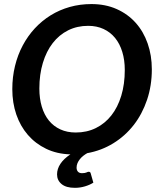

<svg xmlns="http://www.w3.org/2000/svg" viewBox="-20 -751 794 944"><path d="M173.5 -315.5Q173.5 -266.5 185.5 -226.5Q197.5 -186.5 220.5 -158.2Q243.5 -130 276.8 -114.8Q310 -99.5 352.5 -99.5Q407 -99.5 451.5 -121.5Q496 -143.5 527.5 -183.5Q559 -223.5 576.2 -280.2Q593.5 -337 593.5 -407Q593.5 -456 581.2 -496Q569 -536 545.8 -564.5Q522.5 -593 489 -608.5Q455.5 -624 413.5 -624Q359.5 -624 315.2 -602Q271 -580 239.5 -539.5Q208 -499 190.8 -442Q173.5 -385 173.5 -315.5ZM439 147Q422 158 398 165.2Q374 172.5 348 172.5Q305 172.5 282.8 154Q260.5 135.5 260.5 106.5Q260.5 79.5 277 54.5Q293.5 29.5 326 8Q259.5 6 206.8 -19.5Q154 -45 117 -87.8Q80 -130.5 60.2 -188Q40.5 -245.5 40.5 -312.5Q40.5 -372.5 53.8 -426.8Q67 -481 91.8 -527.5Q116.5 -574 151.2 -611.5Q186 -649 229.2 -675.8Q272.5 -702.5 323 -716.8Q373.5 -731 429.5 -731Q498.5 -731 553.5 -706.5Q608.5 -682 647 -639Q685.5 -596 706 -537.2Q726.5 -478.5 726.5 -410Q726.5 -330 703 -260.2Q679.5 -190.5 637.5 -136.5Q595.5 -82.5 537 -46.5Q478.5 -10.5 409 2Q399 7.5 389.5 15Q380 22.5 372.8 31.5Q365.5 40.5 361 51Q356.5 61.5 356.5 73Q356.5 85.5 363.2 93Q370 100.5 383 100.5Q391 100.5 396.2 99.5Q401.5 98.5 405 97Q408.5 95.5 410.8 94.5Q413 93.5 415.5 93.5Q424.5 93.5 426 101.5Z"/></svg>

Font: Lato 2
Style: Bold Italic
Weight: 700
Italic angle: -7°
Designer: Lukasz Dziedzic with Adam Twardoch and Botio Nikoltchev
Foundry: tyPoland Lukasz Dziedzic
Version: Version 2.015; 2015-08-06; http://www.latofonts.com/